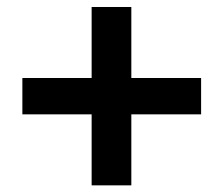

<svg xmlns="http://www.w3.org/2000/svg" viewBox="-20 -602 655 563"><path d="M365.1 -581.5V-373.3H569.7V-266.7H365.1V-58.5H248.7V-266.7H45.6V-373.3H248.7V-581.5Z"/></svg>

Font: Fira Code SemiBold
Style: Regular
Weight: 600
Designer: Carrois Corporate, Edenspiekermann AG, Nikita Prokopov
Foundry: Carrois Corporate, Edenspiekermann AG, Nikita Prokopov
Version: Version 6.002